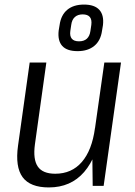

<svg xmlns="http://www.w3.org/2000/svg" viewBox="-20 -814 592 841"><path d="M133 -182Q124 -116 145.5 -84.5Q167 -53 222 -53Q294 -53 338.5 -104.5Q383 -156 396 -253L435 -319L426 -258Q407 -128 348.5 -60.5Q290 7 194 7Q112 7 79 -38Q46 -83 59 -176L110 -540H183ZM434 0H386L384 -167L437 -540H510ZM320 -590Q273 -590 252.5 -613Q232 -636 237 -680L241 -704Q247 -748 274.5 -771Q302 -794 348 -794Q394 -794 415 -771Q436 -748 431 -704L427 -680Q421 -636 393 -613Q365 -590 320 -590ZM326 -633Q348 -633 360.5 -644.5Q373 -656 376 -678L380 -705Q383 -728 373.5 -739.5Q364 -751 342 -751Q321 -751 308 -739.5Q295 -728 292 -705L288 -678Q285 -656 294.5 -644.5Q304 -633 326 -633Z"/></svg>

Font: Pathway Extreme SemiCondensed Light
Style: Italic
Weight: 300
Width: 4
Italic angle: -8°
Version: Version 1.001;gftools[0.9.26]